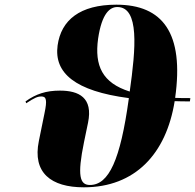

<svg xmlns="http://www.w3.org/2000/svg" viewBox="-20 -790 833 820"><path d="M338 10C557 10 690 -133 726 -358C747 -357 769 -357 791 -357L793 -371C770 -371 749 -371 728 -372C767 -649 675 -770 477 -770C321 -770 241 -704 226 -596C210 -478 301 -401 530 -371V-368C494 -107 445 0 364 0C321 0 309 -38 339 -184L356 -266C378 -373 317 -403 236 -403C177 -403 134 -389 89 -357L92 -349C128 -373 141 -378 157 -378C178 -378 182 -363 170 -306L146 -188C118 -52 198 10 338 10ZM399 -625C415 -734 450 -760 481 -760C576 -760 560 -583 534 -399C417 -436 383 -509 399 -625Z"/></svg>

Font: Noto Serif Display Black
Style: Italic
Weight: 900
Italic angle: -12°
Designer: Monotype Design Team
Foundry: Monotype Imaging Inc.
Version: Version 2.009